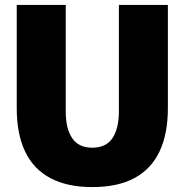

<svg xmlns="http://www.w3.org/2000/svg" viewBox="-20 -748 751 780"><path d="M355 12Q253 12 184.5 -24.5Q116 -61 82 -132.5Q48 -204 48 -308V-728H247V-295Q247 -226 273 -187Q299 -148 355 -148Q411 -148 437 -187Q463 -226 463 -295V-728H662V-308Q662 -204 628 -132.5Q594 -61 526 -24.5Q458 12 355 12Z"/></svg>

Font: Murecho Thin Black
Style: Regular
Weight: 900
Version: Version 1.010